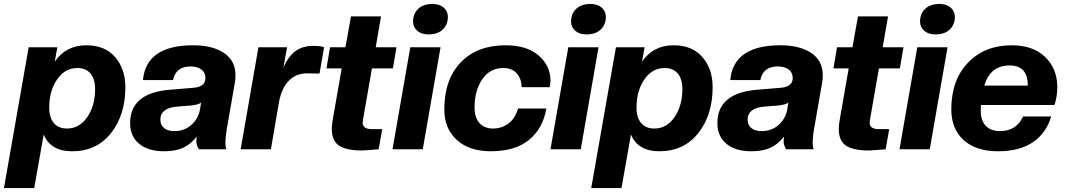

<svg xmlns="http://www.w3.org/2000/svg" viewBox="-56 -755 5387 971"><path d="M309 10Q199 10 165 -75L117 196H-36L89 -516H234L221 -443Q277 -526 381 -526Q475 -526 526.5 -466Q578 -406 578 -314Q578 -174 505.5 -82Q433 10 309 10ZM283 -105Q346 -105 385.5 -163Q425 -221 425 -304Q425 -356 401.5 -383.5Q378 -411 335 -411Q272 -411 232.5 -353Q193 -295 193 -212Q193 -160 216.5 -132.5Q240 -105 283 -105Z M773 10Q693 10 647.5 -28Q602 -66 602 -132Q602 -284 801 -301L922 -311Q983 -316 983 -360Q983 -388 962.5 -403.5Q942 -419 908 -419Q833 -419 819 -350H667Q683 -526 921 -526Q1019 -526 1077 -487Q1135 -448 1135 -374Q1135 -352 1131 -332L1096 -132Q1084 -68 1084 -33Q1084 -12 1089 0H950Q937 -19 937 -43Q937 -46 939 -64Q908 -25 870 -7.5Q832 10 773 10ZM826 -92Q877 -92 912.5 -124Q948 -156 956 -205L961 -237Q953 -226 906 -221L840 -216Q755 -209 755 -150Q755 -123 773.5 -107.5Q792 -92 826 -92Z M1314 0H1161L1251 -516H1396L1377 -412Q1403 -472 1439.5 -497.5Q1476 -523 1527 -523Q1567 -523 1583 -516L1560 -383L1497 -384Q1441 -384 1404.5 -346.5Q1368 -309 1355 -239Z M1775 6Q1695 6 1658.5 -18.5Q1622 -43 1622 -103Q1622 -125 1628 -157L1672 -409H1595L1613 -516H1691L1719 -672H1871L1844 -516H1949L1931 -409H1825L1780 -151Q1778 -139 1778 -135Q1778 -102 1824 -102H1877L1859 0Q1787 6 1775 6Z M2082 0H1929L2019 -516H2172ZM2111 -581Q2075 -581 2054 -599.5Q2033 -618 2033 -646Q2033 -686 2059 -710.5Q2085 -735 2131 -735Q2167 -735 2188 -716.5Q2209 -698 2209 -670Q2209 -630 2183 -605.5Q2157 -581 2111 -581Z M2426 10Q2318 10 2254.5 -47Q2191 -104 2191 -202Q2191 -353 2274 -439.5Q2357 -526 2500 -526Q2609 -526 2668.5 -474Q2728 -422 2728 -346Q2728 -336 2724 -314H2582Q2582 -354 2558.5 -382.5Q2535 -411 2489 -411Q2421 -411 2382.5 -353.5Q2344 -296 2344 -212Q2344 -160 2369 -132.5Q2394 -105 2437 -105Q2481 -105 2515 -130Q2549 -155 2564 -206H2707Q2690 -106 2620 -48Q2550 10 2426 10Z M2881 0H2728L2818 -516H2971ZM2910 -581Q2874 -581 2853 -599.5Q2832 -618 2832 -646Q2832 -686 2858 -710.5Q2884 -735 2930 -735Q2966 -735 2987 -716.5Q3008 -698 3008 -670Q3008 -630 2982 -605.5Q2956 -581 2910 -581Z M3279 10Q3169 10 3135 -75L3087 196H2934L3059 -516H3204L3191 -443Q3247 -526 3351 -526Q3445 -526 3496.5 -466Q3548 -406 3548 -314Q3548 -174 3475.5 -82Q3403 10 3279 10ZM3253 -105Q3316 -105 3355.5 -163Q3395 -221 3395 -304Q3395 -356 3371.5 -383.5Q3348 -411 3305 -411Q3242 -411 3202.5 -353Q3163 -295 3163 -212Q3163 -160 3186.5 -132.5Q3210 -105 3253 -105Z M3743 10Q3663 10 3617.5 -28Q3572 -66 3572 -132Q3572 -284 3771 -301L3892 -311Q3953 -316 3953 -360Q3953 -388 3932.5 -403.5Q3912 -419 3878 -419Q3803 -419 3789 -350H3637Q3653 -526 3891 -526Q3989 -526 4047 -487Q4105 -448 4105 -374Q4105 -352 4101 -332L4066 -132Q4054 -68 4054 -33Q4054 -12 4059 0H3920Q3907 -19 3907 -43Q3907 -46 3909 -64Q3878 -25 3840 -7.5Q3802 10 3743 10ZM3796 -92Q3847 -92 3882.5 -124Q3918 -156 3926 -205L3931 -237Q3923 -226 3876 -221L3810 -216Q3725 -209 3725 -150Q3725 -123 3743.5 -107.5Q3762 -92 3796 -92Z M4339 6Q4259 6 4222.5 -18.5Q4186 -43 4186 -103Q4186 -125 4192 -157L4236 -409H4159L4177 -516H4255L4283 -672H4435L4408 -516H4513L4495 -409H4389L4344 -151Q4342 -139 4342 -135Q4342 -102 4388 -102H4441L4423 0Q4351 6 4339 6Z M4646 0H4493L4583 -516H4736ZM4675 -581Q4639 -581 4618 -599.5Q4597 -618 4597 -646Q4597 -686 4623 -710.5Q4649 -735 4695 -735Q4731 -735 4752 -716.5Q4773 -698 4773 -670Q4773 -630 4747 -605.5Q4721 -581 4675 -581Z M4992 10Q4879 10 4817 -47Q4755 -104 4755 -202Q4755 -350 4839.5 -438Q4924 -526 5060 -526Q5168 -526 5229.5 -467Q5291 -408 5291 -314Q5291 -268 5277 -224H4905Q4904 -214 4904 -195Q4904 -145 4929.5 -118.5Q4955 -92 5002 -92Q5084 -92 5118 -166H5260Q5236 -83 5168.5 -36.5Q5101 10 4992 10ZM5050 -424Q4952 -424 4922 -322H5142Q5142 -424 5050 -424Z"/></svg>

Font: Creato Display ExtraBold
Style: Italic
Weight: 800
Italic angle: -10°
Version: Version 1.000